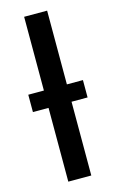

<svg xmlns="http://www.w3.org/2000/svg" viewBox="-118 -808 515 855"><g transform="rotate(-15 139.5 -380.0)"><path d="M86 0V-340H14V-420H86V-760H192V-420H266V-340H192V0Z"/></g></svg>

Font: Noto Sans Medium
Style: Regular
Weight: 500
Designer: Monotype Design Team
Foundry: Monotype Imaging Inc.
Version: Version 2.007